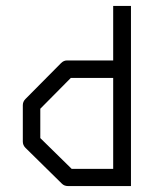

<svg xmlns="http://www.w3.org/2000/svg" viewBox="-20 -679 532 648"><path d="M422 -51H210Q197 -51 189 -59L66 -180Q57 -189 57 -201V-324Q57 -336 66 -345L186 -466Q195 -475 206 -475H362V-659H422ZM362 -109V-416H219L116 -312V-213L222 -109Z"/></svg>

Font: IBM 3270 Semi-Condensed
Style: Condensed
Weight: 400
Monospace: yes
Version: Version 2.3.1